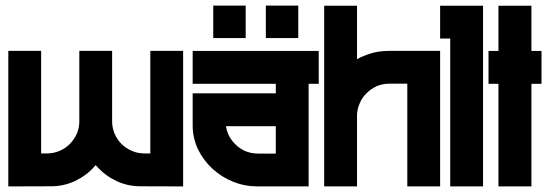

<svg xmlns="http://www.w3.org/2000/svg" viewBox="-20 -668 1970 688"><path d="M518.6 -485.8H636.2V0L482.9 -0.5Q437.5 -0.5 397 -19.5Q356 -39.1 327.6 -71.3L322.8 -76.2Q322.3 -75.7 320.8 -74Q319.3 -72.3 318.4 -71.3Q290 -39.1 249 -19.5Q209 -0.5 163.1 -0.5L9.8 0V-485.8H127.4V-118.2H147.9Q171.9 -118.2 193.4 -127.4Q214.4 -136.2 230 -151.9Q245.6 -168 255.4 -189Q263.7 -209 264.2 -230.5V-485.8H381.8V-230.5Q382.3 -209 390.6 -189Q400.4 -167 415.5 -151.9Q432.1 -135.7 452.6 -127.4Q473.1 -118.2 498 -118.2H518.6Z M744.1 -531.7V-647.9H860.4V-531.7ZM932.6 -531.7V-647.9H1048.8V-531.7ZM1122.1 -367.7H1085.9V0H904.3Q856.9 0 815.9 -16.6Q774.9 -32.7 741.2 -63.5Q710 -91.8 689.5 -132.8Q670.4 -173.8 670.4 -218.8V-333.5H968.3V-367.7H670.4V-485.4H1122.1ZM904.3 -117.7H968.3V-215.8H789.6Q792 -200.7 797.4 -188.5Q805.7 -168.5 822.3 -151.9Q837.4 -136.2 858.9 -126.5Q880.9 -117.7 904.3 -117.7Z M1557.1 -485.8V0H1439.5V-368.2H1375.5Q1352.1 -368.2 1330.1 -359.4Q1308.6 -349.1 1293.5 -334Q1277.3 -318.4 1268.6 -296.9Q1260.3 -278.3 1259.3 -256.3V0H1141.6V-647.5H1259.3V-456.1Q1273.4 -463.9 1287.1 -468.8Q1327.6 -485.8 1375.5 -485.8Z M1557.1 -647.5H1710.9V0H1593.3V-529.8H1557.1Z M1920.4 -485.4V-367.7H1884.3V0H1766.1V-367.7H1730.5V-485.4H1766.1V-647.5H1884.3V-485.4Z"/></svg>

Font: Sangha Kali
Style: Regular
Weight: 400
Designer: Seslavinskaya Anna
Foundry: Popkern
Version: Version 2.000;PS 002.000;hotconv 1.0.88;makeotf.lib2.5.64775